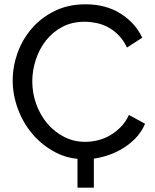

<svg xmlns="http://www.w3.org/2000/svg" viewBox="-20 -734 722 892"><path d="M340 138V4Q285 -1 238 -26Q177 -58 132.5 -109.5Q88 -161 63.5 -227Q39 -293 39 -360Q39 -425 61.5 -488Q84 -551 127.5 -601.5Q171 -652 234 -683Q297 -714 377 -714Q472 -714 540 -671Q608 -628 641 -559L570 -513Q554 -547 531.5 -570Q509 -593 483 -607Q457 -621 428.5 -627Q400 -633 373 -633Q314 -633 268.5 -608.5Q223 -584 192.5 -544.5Q162 -505 146 -455.5Q130 -406 130 -356Q130 -301 148.5 -250Q167 -199 200 -160Q233 -121 278 -98Q323 -75 376 -75Q404 -75 433.5 -82Q463 -89 490 -104.5Q517 -120 540.5 -143.5Q564 -167 579 -200L654 -159Q637 -119 606.5 -88.5Q576 -58 537.5 -37Q499 -16 456 -5Q436 0 416 3V138Z"/></svg>

Font: Rising Sun
Style: Regular
Weight: 400
Designer: Matt McInerney, Pablo Impallari, Rodrigo Fuenzalida (Raleway font), Stephen Hutchings (Greek), Cristiano Sobral (main ch
Foundry: The Rising Sun Project Authors
Version: Version 4.327; ttfautohint (v1.8.4.7-5d5b-dirty)